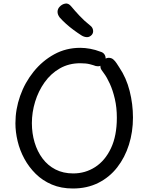

<svg xmlns="http://www.w3.org/2000/svg" viewBox="-20 -1056 845 1096"><path d="M553 -761Q568 -757 575.5 -746.5Q583 -736 583 -723Q583 -715 579.5 -706Q576 -697 568.5 -690Q561 -683 551 -679.5Q541 -676 527 -679Q514 -684 492.5 -689.5Q471 -695 438 -695Q373 -695 321.5 -665.5Q270 -636 234.5 -586Q199 -536 180.5 -475.5Q162 -415 162 -353Q162 -295 177.5 -243Q193 -191 223 -151Q253 -111 297 -88.5Q341 -66 398 -66Q467 -66 523.5 -102.5Q580 -139 613.5 -210Q647 -281 647 -384Q647 -442 635.5 -491.5Q624 -541 607 -578Q590 -615 575 -635Q565 -649 559 -657.5Q553 -666 553 -677Q553 -686 557 -694.5Q561 -703 568 -710.5Q575 -718 583.5 -722Q592 -726 600 -726Q616 -726 626.5 -717Q637 -708 645.5 -695Q654 -682 661 -671Q701 -612 720 -537Q739 -462 739 -385Q739 -303 716 -230Q693 -157 649 -100.5Q605 -44 541 -12Q477 20 396 20Q329 20 276 -2.5Q223 -25 184 -63.5Q145 -102 119 -150Q93 -198 80.5 -250.5Q68 -303 68 -352Q68 -432 95 -508.5Q122 -585 172 -647Q222 -709 289.5 -746Q357 -783 438 -783Q465 -783 495 -777.5Q525 -772 553 -761ZM445 -854Q423 -868 400 -885Q377 -902 356.5 -920.5Q336 -939 321 -956Q308 -973 308.5 -989.5Q309 -1006 321 -1018Q334 -1032 352.5 -1035.5Q371 -1039 387 -1019Q405 -997 433.5 -966.5Q462 -936 494 -911Q508 -901 511 -885Q514 -869 504 -857Q491 -843 475 -844Q459 -845 445 -854Z"/></svg>

Font: Playpen Sans Hebrew
Style: Regular
Weight: 400
Designer: Tom Grace, Laura Meseguer, Veronika Burian, José Scaglione
Foundry: TypeTogether
Version: Version 2.000